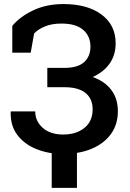

<svg xmlns="http://www.w3.org/2000/svg" viewBox="-20 -741 636 937"><path d="M286.6 10.3Q216.8 10.3 158.2 -13.2Q99.6 -36.6 64.9 -82Q30.3 -127.4 32.2 -194.3L33.2 -197.3H151.9Q151.9 -149.9 188.5 -117.2Q225.1 -84.5 288.6 -84.5Q351.6 -84.5 391.8 -116.7Q432.1 -148.9 432.1 -207.5Q432.1 -258.8 397.5 -287.1Q362.8 -315.4 294.4 -315.4H210.9V-409.7H294.4Q359.4 -409.7 390.4 -437.7Q421.4 -465.8 421.4 -513.7Q421.4 -564.5 386 -595.2Q350.6 -626 280.3 -626Q233.4 -626 200 -612.3Q166.5 -598.6 146.5 -577.6L129.9 -483.9H40V-614.7Q77.1 -659.7 141.8 -690.4Q206.5 -721.2 289.6 -721.2Q406.7 -721.2 475.6 -669.9Q544.4 -618.7 544.4 -529.8Q544.4 -471.7 514.4 -429.9Q484.4 -388.2 432.1 -365.2Q491.7 -344.2 523.4 -301.8Q555.2 -259.3 555.2 -198.2Q555.2 -133.3 521.2 -86.7Q487.3 -40 427 -14.9Q366.7 10.3 286.6 10.3ZM232.4 175.8V-67.9H355.5V175.8Z"/></svg>

Font: Roboto Slab Medium
Style: Regular
Weight: 500
Designer: Google
Version: Version 2.001; ttfautohint (v1.8.3)